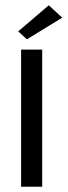

<svg xmlns="http://www.w3.org/2000/svg" viewBox="-20 -708 256 728"><path d="M82 -559 49 -589 165 -688 216 -641ZM60 0V-520H140V0Z"/></svg>

Font: Homenaje
Style: Regular
Weight: 400
Version: Version 1.002